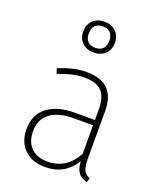

<svg xmlns="http://www.w3.org/2000/svg" viewBox="-150 -902 831 1003"><g transform="rotate(20 265.5 -400.0)"><path d="M462 -14 454 10Q422 1 406 -20Q390 -41 388 -83Q332 10 222 10Q148 10 106 -32Q64 -74 64 -144Q64 -224 119.5 -267Q175 -310 270 -310H384V-368Q384 -436 355 -468Q326 -500 255 -500Q195 -500 113 -468L104 -496Q187 -531 257 -531Q340 -531 379 -491Q418 -451 418 -371V-111Q418 -63 428 -43.5Q438 -24 462 -14ZM384 -122V-281H277Q193 -281 146.5 -246.5Q100 -212 100 -145Q100 -86 133 -53.5Q166 -21 224 -21Q329 -21 384 -122ZM344 -724Q344 -686 319.5 -662.5Q295 -639 256 -639Q217 -639 192.5 -662.5Q168 -686 168 -724Q168 -763 192.5 -786.5Q217 -810 256 -810Q295 -810 319.5 -786.5Q344 -763 344 -724ZM199 -724Q199 -696 213.5 -680.5Q228 -665 256 -665Q283 -665 298 -680.5Q313 -696 313 -724Q313 -753 298.5 -768.5Q284 -784 256 -784Q228 -784 213.5 -768.5Q199 -753 199 -724Z"/></g></svg>

Font: FiraGO UltraLight
Style: Regular
Weight: 200
Designer: bBox Type
Foundry: bBox Type GmbH
Version: Version 1.001